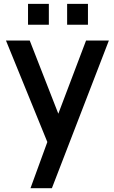

<svg xmlns="http://www.w3.org/2000/svg" viewBox="-20 -754 600 1014"><path d="M444.5 -623.5H334.5V-733.5H444.5ZM11.5 -540H137L288 -153.5L434.5 -540H555L254 240H141L230 -4ZM128 -623.5V-733.5H238V-623.5Z"/></svg>

Font: Vortex Mix
Style: Bold
Weight: 700
Designer: Mikhail Sharanda
Foundry: Mikhail Sharanda
Version: Version 4.504;Glyphs 3.1.2 (3151)